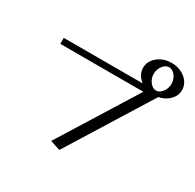

<svg xmlns="http://www.w3.org/2000/svg" viewBox="-190 -1098 1355 1332"><g transform="rotate(30 487.0 -431.5)"><path d="M889 -760Q889 -724 867 -695.5Q845 -667 818 -667Q791 -667 769 -695.5Q747 -724 747 -760Q747 -797 768.5 -825Q790 -853 818 -853Q846 -853 867.5 -825Q889 -797 889 -760ZM855 -636Q907 -646 940.5 -680.5Q974 -715 974 -760Q974 -796 953 -825Q932 -854 896.5 -871Q861 -888 818 -888Q775 -888 739.5 -871Q704 -854 683 -825Q662 -796 662 -760Q662 -731 676 -706.5Q690 -682 714 -664H82V-616H747L364 -1L444 25Z"/></g></svg>

Font: LXGW Marker Gothic
Style: Regular
Weight: 400
Version: Version 1.001